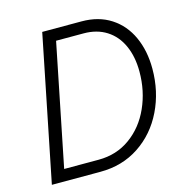

<svg xmlns="http://www.w3.org/2000/svg" viewBox="-106 -820 892 920"><g transform="rotate(-15 340.0 -360.0)"><path d="M184.1 -719.7H379.4Q463.4 -719.7 524.2 -680.4Q585 -641.1 616.7 -571.5Q648.4 -502 648.4 -413.1Q648.4 -300.3 602.5 -205.8Q556.6 -111.3 472.9 -55.7Q389.2 0 279.8 0H39.1ZM585 -415.5Q585 -489.7 559.8 -545.4Q534.7 -601.1 487.1 -631.3Q439.5 -661.6 373.5 -661.6H237.3L115.7 -58.1H286.6Q376 -58.1 443.8 -107.2Q511.7 -156.2 548.3 -238Q585 -319.8 585 -415.5Z"/></g></svg>

Font: Reddit Sans Chocolate Light
Style: Italic
Weight: 300
Italic angle: -11.25°
Designer: Stephen Hutchings
Version: Version 1.013